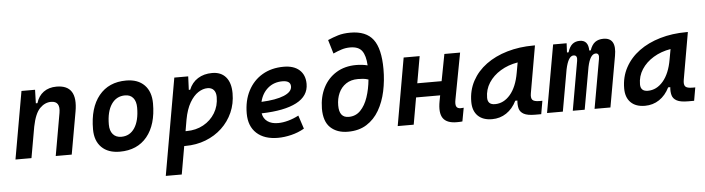

<svg xmlns="http://www.w3.org/2000/svg" viewBox="-54 -992 5381 1466"><g transform="rotate(-5 2636.5 -258.5)"><path d="M31.7 0 123 -517.6H227.1L224.1 -414.1H236.3Q252.4 -468.3 292.7 -497.8Q333 -527.3 392.1 -527.3Q556.2 -527.3 520.5 -325.2L462.9 0H340.3L397.5 -325.2Q413.1 -415 340.3 -415Q293 -415 254.6 -376.2Q216.3 -337.4 196.3 -237.8L154.3 0Z M831.1 9.8Q741.7 9.8 691.7 -39.8Q641.6 -89.4 641.6 -177.7Q641.6 -342.8 716.8 -435.1Q792 -527.3 925.8 -527.3Q1015.1 -527.3 1065.2 -476.6Q1115.2 -425.8 1115.2 -335Q1115.2 -172.4 1040.3 -81.3Q965.3 9.8 831.1 9.8ZM852.5 -102.5Q918 -102.5 954.8 -158.4Q991.7 -214.4 991.7 -314Q991.7 -361.8 969.7 -388.4Q947.8 -415 907.7 -415Q840.8 -415 803 -359.1Q765.1 -303.2 765.1 -203.6Q765.1 -156.2 788.1 -129.4Q811 -102.5 852.5 -102.5Z M1286.6 224.6H1164.1L1294.4 -517.6H1400.9L1396.5 -414.6H1407.2Q1428.7 -468.8 1474.9 -498Q1521 -527.3 1585 -527.3Q1652.8 -527.3 1689.9 -483.6Q1727.1 -439.9 1727.1 -359.4Q1727.1 -280.3 1697.3 -213.1Q1667.5 -146 1614.3 -95.9Q1561 -45.9 1489.3 -18.1Q1417.5 9.8 1333 9.8Q1328.6 9.8 1324.2 9.8ZM1344.2 -102.5Q1348.1 -102.5 1352.5 -102.5Q1424.3 -102.5 1481.2 -133.8Q1538.1 -165 1571 -219.2Q1604 -273.4 1604 -341.8Q1604 -377 1587.2 -396Q1570.3 -415 1539.6 -415Q1503.9 -415 1468 -391.6Q1432.1 -368.2 1403.1 -318.6Q1374 -269 1359.4 -190.4Z M2053.7 -102.5Q2090.3 -102.5 2132.1 -114Q2173.8 -125.5 2212.4 -146L2246.1 -43Q2199.2 -16.1 2145.8 -3.2Q2092.3 9.8 2043.5 9.8Q1939 9.8 1880.1 -44.4Q1821.3 -98.6 1821.3 -195.8Q1821.3 -295.4 1860.4 -370.1Q1899.4 -444.8 1969.5 -486.1Q2039.6 -527.3 2133.3 -527.3Q2210.4 -527.3 2253.4 -488.8Q2296.4 -450.2 2296.4 -381.8Q2296.4 -289.1 2203.1 -240.5Q2109.9 -191.9 1935.1 -187.5Q1941.9 -147 1972.7 -124.8Q2003.4 -102.5 2053.7 -102.5ZM1941.4 -274.9Q2052.7 -279.8 2114.5 -305.4Q2176.3 -331.1 2176.3 -373Q2176.3 -417.5 2113.8 -417.5Q2048.8 -417.5 2003.2 -379.2Q1957.5 -340.8 1941.4 -274.9Z M2580.1 9.8Q2496.1 9.8 2446 -37.4Q2396 -84.5 2396.5 -184.1Q2397.5 -273.9 2432.9 -343.3Q2468.3 -412.6 2533 -452.4Q2597.7 -492.2 2686 -492.2Q2731 -492.2 2772.9 -481.9Q2769 -556.6 2742.4 -593.3Q2715.8 -629.9 2651.4 -629.9Q2617.2 -629.9 2586.2 -620.1Q2555.2 -610.4 2521 -594.7L2489.3 -700.7Q2527.3 -717.3 2567.6 -729.7Q2607.9 -742.2 2663.1 -742.2Q2783.2 -742.2 2837.2 -670.9Q2891.1 -599.6 2891.1 -443.4Q2891.1 -355.5 2873.8 -274.2Q2856.4 -192.9 2819.3 -128.9Q2782.2 -64.9 2723.1 -27.6Q2664.1 9.8 2580.1 9.8ZM2770 -373.5Q2749 -380.9 2728.8 -382.6Q2708.5 -384.3 2689.9 -384.3Q2635.7 -384.3 2598.4 -359.1Q2561 -334 2541.7 -291.3Q2522.5 -248.5 2522.5 -196.3Q2522 -102.5 2595.2 -102.5Q2648.9 -102.5 2685.3 -139.9Q2721.7 -177.2 2742.4 -239Q2763.2 -300.8 2770 -373.5Z M2961.4 0 3052.2 -517.6H3174.8L3138.7 -312.5H3325.2L3364.3 -517.6H3484.9L3418 -162.6Q3411.1 -127 3419.2 -110.6Q3427.2 -94.2 3452.6 -94.2Q3463.4 -94.2 3475.6 -95.7L3456.5 7.8Q3440.4 9.8 3413.6 9.8Q3336.9 9.8 3308.3 -31.7Q3279.8 -73.2 3296.4 -161.6L3304.7 -205.6H3120.1L3084 0Z M3684.6 10.3Q3614.3 10.3 3575.7 -27.8Q3537.1 -65.9 3537.1 -135.3Q3537.1 -223.1 3575.7 -294.7Q3614.3 -366.2 3683.3 -417Q3752.4 -467.8 3845.7 -495.1Q3939 -522.5 4047.9 -522.5H4059.1L3996.1 -161.6Q3989.7 -125.5 4002.4 -110.8Q4015.1 -96.2 4056.6 -96.2H4078.6L4061 4.9H4015.1Q3956.1 4.9 3928 -10.5Q3899.9 -25.9 3892.6 -53Q3885.3 -80.1 3888.7 -114.7H3872.6Q3842.8 -54.7 3794.2 -22.2Q3745.6 10.3 3684.6 10.3ZM3716.3 -102.1Q3783.2 -102.1 3833.3 -160.4Q3883.3 -218.8 3901.9 -325.7L3916 -404.3Q3842.3 -392.1 3784.4 -356.9Q3726.6 -321.8 3693.4 -270.3Q3660.2 -218.8 3660.2 -156.2Q3660.2 -102.1 3716.3 -102.1Z M4301.3 -517.6 4297.9 -447.3H4310.1Q4323.7 -490.7 4346.2 -509Q4368.7 -527.3 4402.3 -527.3Q4467.8 -527.3 4468.8 -447.3H4480Q4495.1 -491.2 4520.5 -509.3Q4545.9 -527.3 4583.5 -527.3Q4685.5 -527.3 4661.1 -390.6L4591.8 0H4470.2L4537.1 -377.4Q4544.9 -420.4 4515.6 -420.4Q4472.7 -420.4 4452.1 -323.2L4394.5 0H4303.2L4369.6 -377.4Q4377 -420.4 4345.7 -420.4Q4305.2 -420.4 4283.7 -319.3L4227.1 0H4106L4197.8 -517.6Z M4856.4 10.3Q4786.1 10.3 4747.6 -27.8Q4709 -65.9 4709 -135.3Q4709 -223.1 4747.6 -294.7Q4786.1 -366.2 4855.2 -417Q4924.3 -467.8 5017.6 -495.1Q5110.8 -522.5 5219.7 -522.5H5231L5168 -161.6Q5161.6 -125.5 5174.3 -110.8Q5187 -96.2 5228.5 -96.2H5250.5L5232.9 4.9H5187Q5127.9 4.9 5099.9 -10.5Q5071.8 -25.9 5064.5 -53Q5057.1 -80.1 5060.5 -114.7H5044.4Q5014.6 -54.7 4966.1 -22.2Q4917.5 10.3 4856.4 10.3ZM4888.2 -102.1Q4955.1 -102.1 5005.1 -160.4Q5055.2 -218.8 5073.7 -325.7L5087.9 -404.3Q5014.2 -392.1 4956.3 -356.9Q4898.4 -321.8 4865.2 -270.3Q4832 -218.8 4832 -156.2Q4832 -102.1 4888.2 -102.1Z"/></g></svg>

Font: Cascadia Code PL SemiBold
Style: Italic
Weight: 600
Italic angle: -10°
Monospace: yes
Designer: Aaron Bell
Foundry: Saja Typeworks
Version: Version 2404.023; ttfautohint (v1.8.4)